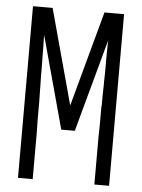

<svg xmlns="http://www.w3.org/2000/svg" viewBox="-53 -777 605 819"><g transform="rotate(5 250.0 -367.5)"><path d="M55 0V-735H81H139L250 -327L361 -735H419H445V0H382V-147V-157V-167V-172V-187V-192V-202L383 -252V-262Q383 -296 383 -331L384 -341V-371V-381L385 -421V-431V-441L386 -481V-491V-506V-516V-546V-556Q387 -586 387 -617L279 -221H221L113 -617V-615V-605L114 -566V-556Q114 -513 115 -471V-461V-441L116 -396V-386Q116 -359 117 -331V-321Q117 -291 117 -262V-252L118 -202V-192V-187V-172V-167V-157V-147V0Z"/></g></svg>

Font: Iosevka SS01 Light
Style: Regular
Weight: 300
Monospace: yes
Designer: Belleve Invis
Foundry: Belleve Invis
Version: 2.3.3; ttfautohint (v1.8.3)